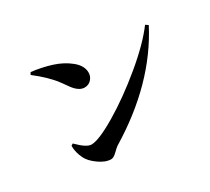

<svg xmlns="http://www.w3.org/2000/svg" viewBox="-136 -934 1271 1162"><g transform="rotate(-30 500.0 -353.5)"><path d="M172.9 -688.5 181.6 -704.1Q255.9 -695.3 321.8 -674.3Q387.7 -653.3 436 -613.8Q484.4 -574.2 484.4 -526.4Q484.4 -499 465.8 -479Q447.3 -459 418.9 -459Q378.9 -459 340.8 -511.7Q311.5 -553.7 296.4 -572.8Q281.2 -591.8 250 -622.6Q218.8 -653.3 172.9 -688.5ZM282.2 -139.6Q335 -139.6 461.4 -214.8Q587.9 -290 722.2 -401.4Q856.4 -512.7 924.8 -605.5L943.4 -592.8Q780.3 -277.3 416 -55.7Q405.3 -48.8 381.8 -25.9Q358.4 -2.9 341.8 -2.9Q301.8 -2.9 256.3 -35.6Q210.9 -68.4 195.3 -101.6Q172.9 -146.5 172.9 -193.4L186.5 -202.1Q188.5 -200.2 191.4 -197.3Q249 -139.6 282.2 -139.6Z"/></g></svg>

Font: GenYoMin TW TTF Bold
Style: Regular
Weight: 700
Version: Version 1.300